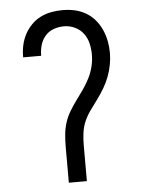

<svg xmlns="http://www.w3.org/2000/svg" viewBox="-53 -785 606 827"><g transform="rotate(-5 250.0 -371.5)"><path d="M211 0V-156Q211 -182 213.5 -208.5Q216 -235 224 -260Q232 -285 246 -308Q260 -331 275.5 -352Q291 -373 306 -394.5Q321 -416 333 -439.5Q345 -463 351.5 -489Q358 -515 358 -541Q358 -565 352.5 -589Q347 -613 332.5 -632.5Q318 -652 295.5 -662.5Q273 -673 249 -673Q226 -673 204.5 -665.5Q183 -658 168 -641Q153 -624 146.5 -602Q140 -580 140 -558V-555H62V-559Q62 -584 67.5 -608.5Q73 -633 84.5 -654.5Q96 -676 113.5 -694Q131 -712 153 -723Q175 -734 199.5 -738.5Q224 -743 249 -743Q275 -743 300.5 -737.5Q326 -732 348.5 -719Q371 -706 388 -686Q405 -666 415.5 -642.5Q426 -619 431 -593.5Q436 -568 436 -542Q436 -516 431 -490Q426 -464 416.5 -439Q407 -414 393.5 -391.5Q380 -369 364.5 -347.5Q349 -326 333 -304.5Q317 -283 306.5 -259Q296 -235 292.5 -208.5Q289 -182 289 -156V0Z"/></g></svg>

Font: Iosevka srxl
Style: Regular
Weight: 400
Monospace: yes
Designer: Belleve Invis
Foundry: Belleve Invis
Version: Version 33.0.1; ttfautohint (v1.8.3)